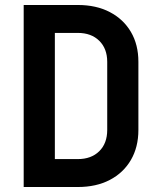

<svg xmlns="http://www.w3.org/2000/svg" viewBox="-20 -750 640 770"><path d="M75 0V-730H292Q366 -730 420.5 -701.5Q475 -673 505 -622Q535 -571 535 -502V-229Q535 -160 505 -108.5Q475 -57 420.5 -28.5Q366 0 292 0ZM200 -112H292Q346 -112 378 -143.5Q410 -175 410 -229V-502Q410 -555 378 -586.5Q346 -618 292 -618H200Z"/></svg>

Font: Tiny
Style: Bold
Weight: 700
Monospace: yes
Designer: Philipp Nurullin, Konstantin Bulenkov
Foundry: JetBrains
Version: Version 2.251; ttfautohint (v1.8.4.7-5d5b)